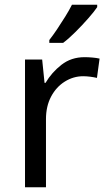

<svg xmlns="http://www.w3.org/2000/svg" viewBox="-20 -786 453 806"><path d="M335 -546Q350 -546 367.5 -544.5Q385 -543 398 -540L387 -459Q374 -462 358.5 -464Q343 -466 329 -466Q288 -466 252 -443.5Q216 -421 194.5 -380.5Q173 -340 173 -286V0H85V-536H157L167 -438H171Q197 -482 238 -514Q279 -546 335 -546ZM388 -756Q376 -738 351 -709.5Q326 -681 297.5 -652.5Q269 -624 245 -606H187V-618Q202 -637 219.5 -663Q237 -689 254 -716.5Q271 -744 282 -766H388Z"/></svg>

Font: Noto Sans Thai Looped
Style: Regular
Weight: 400
Designer: Sasikarn Vongin, Ben Mitchell
Foundry: The Fontpad Ltd
Version: Version 1.001; ttfautohint (v1.8.4.7-5d5b)